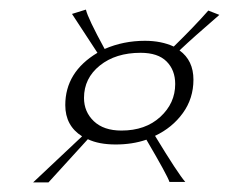

<svg xmlns="http://www.w3.org/2000/svg" viewBox="-20 -470 519 400"><path d="M414 -448 437 -439Q435 -437 421 -425Q407 -413 389 -397Q371 -381 354 -365Q383 -344 383 -304Q383 -265 361 -234.5Q339 -204 303 -187Q351 -108 366 -91H333Q329 -104 285 -179Q256 -169 221 -169Q186 -169 163 -180L81 -90H49L151 -186Q116 -208 116 -251Q116 -320 183 -360L130 -441L159 -450Q163 -432 198 -368Q237 -385 282 -385Q316 -385 342 -373Q385 -415 414 -448ZM345 -295Q345 -324 327 -342Q309 -360 273 -360Q221 -360 188 -333.5Q155 -307 155 -266Q155 -237 175.5 -217.5Q196 -198 233 -198Q283 -198 314 -226.5Q345 -255 345 -295Z"/></svg>

Font: Bilbo Swash Caps
Style: Regular
Weight: 400
Designer: Robert E. Leuschke
Foundry: Robert E. Leuschke
Version: Version 1.003